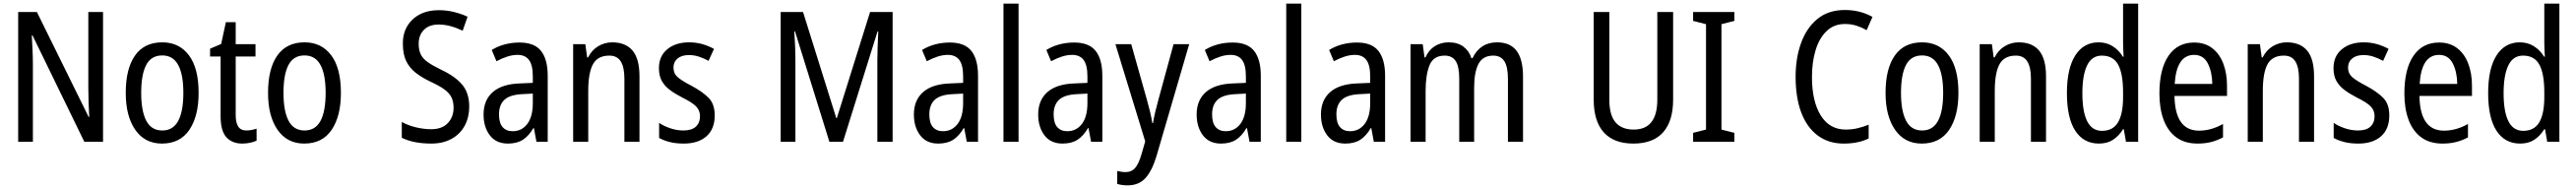

<svg xmlns="http://www.w3.org/2000/svg" viewBox="-20 -846 14174 1040"><path d="M547 -66H444L159 -651H155Q157 -612 159 -571Q161 -530 161 -492V-66H80V-780H183L468 -202H471Q469 -240 467.5 -282.5Q466 -325 466 -360V-780H547Z M1073 -335Q1073 -207 1022 -131.5Q971 -56 871 -56Q777 -56 724.5 -131.5Q672 -207 672 -335Q672 -468 723 -540.5Q774 -613 873 -613Q966 -613 1019.5 -542Q1073 -471 1073 -335ZM757 -335Q757 -235 785 -181.5Q813 -128 873 -128Q932 -128 960.5 -180.5Q989 -233 989 -335Q989 -436 960.5 -488.5Q932 -541 873 -541Q812 -541 784.5 -488.5Q757 -436 757 -335Z M1336 -128Q1350 -128 1365 -131Q1380 -134 1392 -138V-72Q1377 -65 1356.5 -60.5Q1336 -56 1313 -56Q1257 -56 1225.5 -91Q1194 -126 1194 -206V-535H1136V-578L1197 -604L1223 -724H1277V-603H1386V-535H1277V-214Q1277 -171 1291 -149.5Q1305 -128 1336 -128Z M1856 -335Q1856 -207 1805 -131.5Q1754 -56 1654 -56Q1560 -56 1507.5 -131.5Q1455 -207 1455 -335Q1455 -468 1506 -540.5Q1557 -613 1656 -613Q1749 -613 1802.5 -542Q1856 -471 1856 -335ZM1540 -335Q1540 -235 1568 -181.5Q1596 -128 1656 -128Q1715 -128 1743.5 -180.5Q1772 -233 1772 -335Q1772 -436 1743.5 -488.5Q1715 -541 1656 -541Q1595 -541 1567.5 -488.5Q1540 -436 1540 -335Z M2562 -261Q2562 -199 2536.5 -153Q2511 -107 2464 -81.5Q2417 -56 2354 -56Q2255 -56 2191 -88V-175Q2225 -156 2268.5 -145.5Q2312 -135 2353 -135Q2412 -135 2444 -168.5Q2476 -202 2476 -253Q2476 -287 2464 -311Q2452 -335 2424 -355Q2396 -375 2348 -397Q2300 -420 2266.5 -446.5Q2233 -473 2215 -510.5Q2197 -548 2197 -604Q2196 -660 2221 -702Q2246 -744 2290.5 -767Q2335 -790 2393 -790Q2440 -790 2480.5 -779.5Q2521 -769 2553 -754L2526 -677Q2493 -693 2460 -702Q2427 -711 2394 -711Q2341 -711 2312.5 -681.5Q2284 -652 2284 -606Q2284 -570 2295.5 -546.5Q2307 -523 2334 -504Q2361 -485 2408 -462Q2485 -426 2523.5 -380Q2562 -334 2562 -261Z M2839 -612Q2921 -612 2957.5 -565.5Q2994 -519 2994 -429V-66H2932L2918 -141H2915Q2890 -98 2857.5 -77Q2825 -56 2775 -56Q2710 -56 2675.5 -101.5Q2641 -147 2641 -216Q2641 -295 2692 -339.5Q2743 -384 2842 -387L2912 -390V-425Q2912 -488 2891 -516Q2870 -544 2828 -544Q2800 -544 2771 -534.5Q2742 -525 2712 -509L2686 -571Q2718 -591 2757 -601.5Q2796 -612 2839 -612ZM2855 -328Q2786 -325 2756 -297Q2726 -269 2726 -217Q2726 -169 2746 -146.5Q2766 -124 2801 -124Q2851 -124 2881.5 -164Q2912 -204 2912 -279V-331Z M3349 -613Q3423 -613 3461 -567.5Q3499 -522 3499 -426V-66H3416V-413Q3416 -476 3396 -508Q3376 -540 3333 -540Q3269 -540 3243 -492.5Q3217 -445 3217 -345V-66H3134V-603H3201L3211 -530H3216Q3236 -570 3271.5 -591.5Q3307 -613 3349 -613Z M3913 -211Q3913 -136 3867.5 -96Q3822 -56 3743 -56Q3699 -56 3665.5 -64.5Q3632 -73 3607 -87V-170Q3631 -153 3667.5 -140.5Q3704 -128 3741 -128Q3786 -128 3809 -149Q3832 -170 3832 -207Q3832 -238 3811 -260Q3790 -282 3735 -309Q3696 -329 3667 -350.5Q3638 -372 3622 -400.5Q3606 -429 3606 -471Q3606 -537 3652 -575Q3698 -613 3772 -613Q3810 -613 3844 -603.5Q3878 -594 3909 -577L3879 -511Q3854 -525 3827 -534Q3800 -543 3771 -543Q3731 -543 3708.5 -524Q3686 -505 3686 -474Q3686 -442 3708.5 -422Q3731 -402 3787 -373Q3845 -342 3879 -308Q3913 -274 3913 -211Z M4544 -66 4355 -673H4351Q4354 -629 4355.5 -588Q4357 -547 4357 -517V-66H4276V-780H4399L4582 -196H4585L4768 -780H4892V-66H4808V-517Q4808 -548 4809.5 -588Q4811 -628 4813 -673H4809L4619 -66Z M5207 -612Q5289 -612 5325.5 -565.5Q5362 -519 5362 -429V-66H5300L5286 -141H5283Q5258 -98 5225.5 -77Q5193 -56 5143 -56Q5078 -56 5043.5 -101.5Q5009 -147 5009 -216Q5009 -295 5060 -339.5Q5111 -384 5210 -387L5280 -390V-425Q5280 -488 5259 -516Q5238 -544 5196 -544Q5168 -544 5139 -534.5Q5110 -525 5080 -509L5054 -571Q5086 -591 5125 -601.5Q5164 -612 5207 -612ZM5223 -328Q5154 -325 5124 -297Q5094 -269 5094 -217Q5094 -169 5114 -146.5Q5134 -124 5169 -124Q5219 -124 5249.5 -164Q5280 -204 5280 -279V-331Z M5585 -66H5502V-826H5585Z M5891 -612Q5973 -612 6009.5 -565.5Q6046 -519 6046 -429V-66H5984L5970 -141H5967Q5942 -98 5909.5 -77Q5877 -56 5827 -56Q5762 -56 5727.5 -101.5Q5693 -147 5693 -216Q5693 -295 5744 -339.5Q5795 -384 5894 -387L5964 -390V-425Q5964 -488 5943 -516Q5922 -544 5880 -544Q5852 -544 5823 -534.5Q5794 -525 5764 -509L5738 -571Q5770 -591 5809 -601.5Q5848 -612 5891 -612ZM5907 -328Q5838 -325 5808 -297Q5778 -269 5778 -217Q5778 -169 5798 -146.5Q5818 -124 5853 -124Q5903 -124 5933.5 -164Q5964 -204 5964 -279V-331Z M6118 -603H6205L6291 -298Q6300 -266 6308 -233.5Q6316 -201 6321 -169H6325Q6329 -196 6337 -229.5Q6345 -263 6355 -299L6438 -603H6524L6344 13Q6320 93 6283.5 133.5Q6247 174 6185 174Q6169 174 6155 172Q6141 170 6128 166V95Q6138 97 6150 99Q6162 101 6173 101Q6207 101 6227 77.5Q6247 54 6262 1L6282 -68Z M6763 -612Q6845 -612 6881.5 -565.5Q6918 -519 6918 -429V-66H6856L6842 -141H6839Q6814 -98 6781.5 -77Q6749 -56 6699 -56Q6634 -56 6599.5 -101.5Q6565 -147 6565 -216Q6565 -295 6616 -339.5Q6667 -384 6766 -387L6836 -390V-425Q6836 -488 6815 -516Q6794 -544 6752 -544Q6724 -544 6695 -534.5Q6666 -525 6636 -509L6610 -571Q6642 -591 6681 -601.5Q6720 -612 6763 -612ZM6779 -328Q6710 -325 6680 -297Q6650 -269 6650 -217Q6650 -169 6670 -146.5Q6690 -124 6725 -124Q6775 -124 6805.5 -164Q6836 -204 6836 -279V-331Z M7141 -66H7058V-826H7141Z M7447 -612Q7529 -612 7565.5 -565.5Q7602 -519 7602 -429V-66H7540L7526 -141H7523Q7498 -98 7465.5 -77Q7433 -56 7383 -56Q7318 -56 7283.5 -101.5Q7249 -147 7249 -216Q7249 -295 7300 -339.5Q7351 -384 7450 -387L7520 -390V-425Q7520 -488 7499 -516Q7478 -544 7436 -544Q7408 -544 7379 -534.5Q7350 -525 7320 -509L7294 -571Q7326 -591 7365 -601.5Q7404 -612 7447 -612ZM7463 -328Q7394 -325 7364 -297Q7334 -269 7334 -217Q7334 -169 7354 -146.5Q7374 -124 7409 -124Q7459 -124 7489.5 -164Q7520 -204 7520 -279V-331Z M8218 -613Q8290 -613 8325.5 -566.5Q8361 -520 8361 -423V-66H8278V-411Q8278 -479 8258 -509.5Q8238 -540 8197 -540Q8140 -540 8116 -494.5Q8092 -449 8092 -362V-66H8010V-413Q8010 -480 7990.5 -510Q7971 -540 7930 -540Q7868 -540 7846.5 -487Q7825 -434 7825 -346V-66H7742V-603H7809L7819 -530H7824Q7842 -571 7875.5 -592Q7909 -613 7952 -613Q8002 -613 8033.5 -589Q8065 -565 8077 -526H8083Q8125 -613 8218 -613Z M9187 -298Q9187 -180 9132 -118Q9077 -56 8968 -56Q8861 -56 8805.5 -117.5Q8750 -179 8750 -298V-780H8836V-297Q8836 -213 8870 -173Q8904 -133 8970 -133Q9100 -133 9100 -298V-780H9187Z M9524 -66H9297V-115L9368 -133V-713L9297 -731V-780H9524V-731L9453 -713V-133L9524 -115Z M10133 -714Q10072 -714 10031.5 -675Q9991 -636 9971 -570Q9951 -504 9951 -423Q9951 -288 9999.5 -210.5Q10048 -133 10137 -133Q10171 -133 10202.5 -140.5Q10234 -148 10263 -160V-84Q10206 -56 10126 -56Q10042 -56 9982.5 -100.5Q9923 -145 9892 -227Q9861 -309 9861 -424Q9861 -527 9891.5 -610.5Q9922 -694 9982 -742.5Q10042 -791 10132 -791Q10216 -791 10284 -753L10252 -680Q10226 -695 10196.5 -704.5Q10167 -714 10133 -714Z M10757 -335Q10757 -207 10706 -131.5Q10655 -56 10555 -56Q10461 -56 10408.5 -131.5Q10356 -207 10356 -335Q10356 -468 10407 -540.5Q10458 -613 10557 -613Q10650 -613 10703.5 -542Q10757 -471 10757 -335ZM10441 -335Q10441 -235 10469 -181.5Q10497 -128 10557 -128Q10616 -128 10644.5 -180.5Q10673 -233 10673 -335Q10673 -436 10644.5 -488.5Q10616 -541 10557 -541Q10496 -541 10468.5 -488.5Q10441 -436 10441 -335Z M11089 -613Q11163 -613 11201 -567.5Q11239 -522 11239 -426V-66H11156V-413Q11156 -476 11136 -508Q11116 -540 11073 -540Q11009 -540 10983 -492.5Q10957 -445 10957 -345V-66H10874V-603H10941L10951 -530H10956Q10976 -570 11011.5 -591.5Q11047 -613 11089 -613Z M11530 -56Q11446 -56 11400 -126.5Q11354 -197 11354 -334Q11354 -469 11400 -541Q11446 -613 11528 -613Q11572 -613 11606 -591.5Q11640 -570 11662 -534H11666Q11665 -553 11664 -573.5Q11663 -594 11663 -609V-826H11746V-66H11679L11667 -135H11663Q11640 -98 11608 -77Q11576 -56 11530 -56ZM11547 -126Q11607 -126 11635 -172.5Q11663 -219 11663 -312V-338Q11663 -440 11636 -490Q11609 -540 11546 -540Q11491 -540 11465 -486Q11439 -432 11439 -333Q11439 -232 11465.5 -179Q11492 -126 11547 -126Z M12054 -612Q12113 -612 12153.5 -581Q12194 -550 12214.5 -496Q12235 -442 12235 -374V-318H11946Q11949 -127 12081 -127Q12148 -127 12213 -164V-90Q12181 -73 12147.5 -64.5Q12114 -56 12073 -56Q12002 -56 11955.5 -90.5Q11909 -125 11886 -187Q11863 -249 11863 -331Q11863 -466 11913 -539Q11963 -612 12054 -612ZM12054 -544Q11957 -544 11947 -384H12154Q12153 -451 12129 -497.5Q12105 -544 12054 -544Z M12564 -613Q12638 -613 12676 -567.5Q12714 -522 12714 -426V-66H12631V-413Q12631 -476 12611 -508Q12591 -540 12548 -540Q12484 -540 12458 -492.5Q12432 -445 12432 -345V-66H12349V-603H12416L12426 -530H12431Q12451 -570 12486.5 -591.5Q12522 -613 12564 -613Z M13128 -211Q13128 -136 13082.5 -96Q13037 -56 12958 -56Q12914 -56 12880.5 -64.5Q12847 -73 12822 -87V-170Q12846 -153 12882.5 -140.5Q12919 -128 12956 -128Q13001 -128 13024 -149Q13047 -170 13047 -207Q13047 -238 13026 -260Q13005 -282 12950 -309Q12911 -329 12882 -350.5Q12853 -372 12837 -400.5Q12821 -429 12821 -471Q12821 -537 12867 -575Q12913 -613 12987 -613Q13025 -613 13059 -603.5Q13093 -594 13124 -577L13094 -511Q13069 -525 13042 -534Q13015 -543 12986 -543Q12946 -543 12923.5 -524Q12901 -505 12901 -474Q12901 -442 12923.5 -422Q12946 -402 13002 -373Q13060 -342 13094 -308Q13128 -274 13128 -211Z M13402 -612Q13461 -612 13501.5 -581Q13542 -550 13562.5 -496Q13583 -442 13583 -374V-318H13294Q13297 -127 13429 -127Q13496 -127 13561 -164V-90Q13529 -73 13495.5 -64.5Q13462 -56 13421 -56Q13350 -56 13303.5 -90.5Q13257 -125 13234 -187Q13211 -249 13211 -331Q13211 -466 13261 -539Q13311 -612 13402 -612ZM13402 -544Q13305 -544 13295 -384H13502Q13501 -451 13477 -497.5Q13453 -544 13402 -544Z M13848 -56Q13764 -56 13718 -126.5Q13672 -197 13672 -334Q13672 -469 13718 -541Q13764 -613 13846 -613Q13890 -613 13924 -591.5Q13958 -570 13980 -534H13984Q13983 -553 13982 -573.5Q13981 -594 13981 -609V-826H14064V-66H13997L13985 -135H13981Q13958 -98 13926 -77Q13894 -56 13848 -56ZM13865 -126Q13925 -126 13953 -172.5Q13981 -219 13981 -312V-338Q13981 -440 13954 -490Q13927 -540 13864 -540Q13809 -540 13783 -486Q13757 -432 13757 -333Q13757 -232 13783.5 -179Q13810 -126 13865 -126Z"/></svg>

Font: Noto Sans Malayalam UI Condensed
Style: Regular
Weight: 400
Width: 3
Designer: Jelle Bosma - Monotype Design Team
Foundry: Monotype Imaging Inc.
Version: Version 2.104; ttfautohint (v1.8.4.7-5d5b)